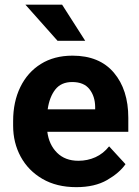

<svg xmlns="http://www.w3.org/2000/svg" viewBox="-20 -770 580 800"><path d="M297.9 9.8Q215.8 9.8 156.7 -24.7Q97.7 -59.1 66.2 -117.2Q34.7 -175.3 34.7 -246.1V-265.6Q34.7 -345.7 64.7 -407.2Q94.7 -468.8 150.1 -503.4Q205.6 -538.1 282.2 -538.1Q394.5 -538.1 454.6 -467Q514.6 -396 514.6 -279.3V-220.7H177.2Q184.1 -167 217.8 -133.5Q251.5 -100.1 306.6 -100.1Q344.7 -100.1 377.7 -115Q410.6 -129.9 434.6 -160.2L502.9 -85.9Q478 -49.8 426.5 -20Q375 9.8 297.9 9.8ZM280.8 -428.2Q234.9 -428.2 210.4 -397Q186 -365.7 178.7 -314.5H376.5V-325.2Q376 -368.7 352.8 -398.4Q329.6 -428.2 280.8 -428.2ZM238.8 -750.5 335 -600.1H219.7L85.9 -750.5Z"/></svg>

Font: Vazirmatn RD
Style: Bold
Weight: 700
Designer: Saber Rastikerdar
Foundry: Saber Rastikerdar
Version: Version 32.102